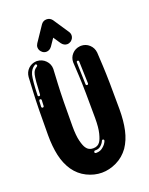

<svg xmlns="http://www.w3.org/2000/svg" viewBox="-193 -1181 988 1277"><g transform="rotate(-20 301.0 -542.5)"><path d="M301 0Q247.5 0 195.5 -25.5Q143.6 -51 109.4 -100Q76.2 -149 62.1 -212.6Q48 -276.2 48 -356.9Q48 -556.4 53.5 -660.6Q58.9 -764.9 58.9 -764.9Q61.9 -799 84.7 -821.3Q107.4 -843.6 141.6 -846H146.5Q183.2 -844.1 207.4 -819.1Q231.7 -794.1 231.7 -758.9L231.2 -752Q231.2 -752 226 -652.5Q220.8 -553 220.8 -356.9Q220.8 -291.1 230.7 -252Q240.6 -212.9 252.5 -197Q268.8 -172.3 301 -172.3Q334.2 -172.3 350 -196Q361.4 -211.9 371.3 -251Q381.2 -290.1 381.2 -356.9Q381.2 -565.8 376.2 -656.2Q371.3 -746.5 371.3 -746.5L370.8 -755.9Q370.8 -788.6 392.8 -812.9Q414.9 -837.1 449 -840.6L456.9 -841.1Q490.6 -841.1 515.1 -818.6Q539.6 -796 543.1 -761.9Q543.1 -761.9 548.3 -665.3Q553.5 -568.8 553.5 -356.9Q553.5 -275.2 539.4 -211.1Q525.2 -147 492.6 -99Q457.4 -50 405.4 -25Q353.5 0 301 0ZM82.2 -621.3Q85.1 -621.3 87.6 -623.5Q90.1 -625.7 90.1 -629.2Q94.6 -733.7 102.5 -766.8Q106.9 -785.1 114.4 -794.6Q121.8 -804 134.7 -811.9Q138.6 -814.9 138.6 -819.3Q138.6 -822.3 136.4 -825.2Q134.2 -828.2 130.2 -828.2Q127.7 -828.2 125.2 -826.2Q96.5 -810.4 85.6 -771.8Q76.2 -733.7 72.8 -630.2Q72.8 -626.2 75.2 -623.8Q77.7 -621.3 81.2 -621.3ZM406.9 -581.7Q410.4 -581.7 412.9 -584.2Q415.3 -586.6 415.3 -589.6L410.4 -746.5Q410.4 -750.5 407.9 -753Q405.4 -755.4 402 -755.4Q398 -755.4 395.8 -753Q393.6 -750.5 393.6 -747.5V-746.5Q393.6 -737.6 394.8 -702.2Q396 -666.8 396.8 -633.2Q397.5 -599.5 398 -590.1Q398 -586.6 400.7 -584.2Q403.5 -581.7 406.9 -581.7ZM78.7 -541.6Q81.7 -541.6 84.2 -544.1Q86.6 -546.5 86.6 -550Q87.1 -561.4 87.6 -570.8Q88.1 -578.7 88.6 -590.6Q88.6 -594.1 86.4 -596.8Q84.2 -599.5 80.7 -599.5H79.2Q75.7 -599.5 73.8 -597Q71.8 -594.6 71.3 -591.1L69.3 -550.5Q69.3 -547 71.8 -544.3Q74.3 -541.6 77.7 -541.6ZM311.4 -137.1Q339.6 -137.1 358.9 -155Q379.2 -171.8 387.6 -193.1L388.1 -196.5Q388.1 -200 385.9 -202.7Q383.7 -205.4 379.2 -205.4Q374.3 -205.4 371.8 -199.5Q364.9 -182.2 348 -167.8Q333.7 -155 311.9 -155H306.4Q303.5 -155 301.2 -152.5Q299 -150 298 -146.5Q298 -143.1 300.5 -140.3Q303 -137.6 306.9 -137.1ZM375.7 -882.2Q353 -882.2 336.6 -903.5L302 -955L266.8 -903.5Q250.5 -882.2 227.7 -882.2Q214.4 -882.2 202 -890.6Q181.2 -906.9 181.2 -929.2Q181.2 -943.1 189.6 -955.9L262.9 -1064.9Q277.7 -1084.7 300.5 -1084.7H302.5Q325.2 -1084.7 340.6 -1064.9L413.4 -955.9Q422.3 -943.1 422.3 -928.7Q422.3 -906.4 402 -890.6Q388.6 -882.2 375.7 -882.2Z"/></g></svg>

Font: AKL FREE 002
Style: Regular
Weight: 400
Designer: AKL
Foundry: AKL
Version: Version 1.00;August 17, 2024;FontCreator 13.0.0.2675 64-bit